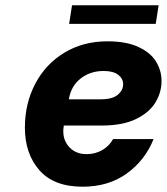

<svg xmlns="http://www.w3.org/2000/svg" viewBox="-20 -704 630 725"><path d="M74 -222Q74 -313 113 -387.5Q152 -462 223 -505Q294 -548 386 -548Q457 -548 503 -526.5Q549 -505 569.5 -471Q590 -437 590 -398Q590 -356 567.5 -318Q545 -280 494.5 -255Q444 -230 365 -230H221L220 -222Q219 -217 219 -208Q219 -172 243 -147Q267 -122 307 -122Q340 -122 366.5 -137.5Q393 -153 407 -179H560Q528 -99 459 -49Q390 1 292 1Q183 1 128.5 -61.5Q74 -124 74 -222ZM360 -329Q404 -329 424.5 -346Q445 -363 445 -386Q445 -407 426.5 -421.5Q408 -436 371 -436Q321 -436 284.5 -407.5Q248 -379 240 -329ZM252 -684H579L568 -614H241Z"/></svg>

Font: Be Vietnam ExtraBold
Style: Italic
Weight: 800
Italic angle: -9.778°
Designer: Gabriel Lam
Foundry: TypeRant
Version: Version 3.000